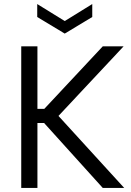

<svg xmlns="http://www.w3.org/2000/svg" viewBox="-20 -929 647 949"><path d="M85 -700H165V-391H199L488 -700H591L269 -356L594 0H488L198 -321H165V0H85ZM436 -909V-845L300 -763L164 -845V-909L300 -825Z"/></svg>

Font: Albert Sans
Style: Regular
Weight: 400
Designer: Andreas Rasmussen
Foundry: a.Foundry
Version: Version 1.025